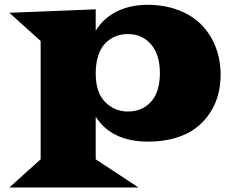

<svg xmlns="http://www.w3.org/2000/svg" viewBox="-20 -580 1002 812"><path d="M151.9 93.8V-406.7L19.5 -525.9L384.8 -540.5V-450.2Q418.5 -504.4 474.9 -532Q531.2 -559.6 603.5 -559.6Q677.2 -559.6 736.6 -536.4Q795.9 -513.2 834.2 -472.9Q872.6 -432.6 892.8 -379.2Q913.1 -325.7 913.1 -263.7Q913.1 -218.8 902.1 -178.2Q891.1 -137.7 867.2 -101.3Q843.3 -64.9 808.1 -38.3Q772.9 -11.7 721.4 3.7Q669.9 19 606.9 19Q452.1 19 384.8 -86.4V93.8L565.9 212.9H19.5ZM384.8 -270Q384.8 -188.5 424.8 -148.4Q464.8 -108.4 520.5 -108.4Q582 -108.4 619.1 -150.1Q656.2 -191.9 656.2 -270Q656.2 -348.6 618.9 -392.3Q581.5 -436 520.5 -436Q493.2 -436 469.7 -426.8Q446.3 -417.5 426.8 -398.4Q407.2 -379.4 396 -346.4Q384.8 -313.5 384.8 -270Z"/></svg>

Font: Goblin
Style: Regular
Weight: 400
Designer: Riccardo De Franceschi
Foundry: Sorkin Type Co.
Version: Version 1.001